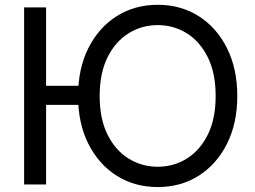

<svg xmlns="http://www.w3.org/2000/svg" viewBox="-20 -758 1046 789"><path d="M326.2 -405.3V-327.1H123V-405.3ZM169.4 -727.5V0H79.1V-727.5ZM628.4 10.7Q533.2 10.7 459.2 -36.1Q385.3 -83 343 -167.2Q300.8 -251.5 300.8 -363.3Q300.8 -475.6 343 -560.1Q385.3 -644.5 459.2 -691.4Q533.2 -738.3 628.4 -738.3Q723.1 -738.3 796.9 -691.4Q870.6 -644.5 912.8 -560.1Q955.1 -475.6 955.1 -363.3Q955.1 -251.5 912.8 -167.2Q870.6 -83 796.9 -36.1Q723.1 10.7 628.4 10.7ZM628.4 -72.8Q693.8 -72.8 747.8 -106.4Q801.8 -140.1 834 -204.8Q866.2 -269.5 866.2 -363.3Q866.2 -457.5 834 -522.5Q801.8 -587.4 747.8 -621.1Q693.8 -654.8 628.4 -654.8Q562.5 -654.8 508.3 -621.1Q454.1 -587.4 421.9 -522.5Q389.6 -457.5 389.6 -363.3Q389.6 -269.5 421.9 -204.8Q454.1 -140.1 508.3 -106.4Q562.5 -72.8 628.4 -72.8Z"/></svg>

Font: Inter 24pt
Style: Regular
Weight: 400
Designer: Rasmus Andersson
Foundry: rsms
Version: Version 4.001;git-66647c0bb